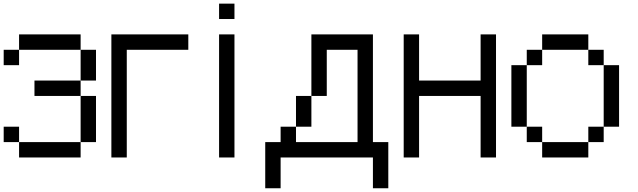

<svg xmlns="http://www.w3.org/2000/svg" viewBox="-20 -853 3457 1040"><path d="M0 -83.3V-166.7H83.3V-83.3ZM0 -500V-583.3H83.3V-500ZM83.3 -83.3H416.7V0H83.3ZM83.3 -583.3V-666.7H416.7V-583.3ZM166.7 -333.3V-416.7H416.7V-333.3ZM416.7 -83.3V-333.3H500V-83.3ZM416.7 -416.7V-583.3H500V-416.7Z M583.3 0V-666.7H1000V-583.3H666.7V0Z M1166.7 0V-666.7H1250V0ZM1166.7 -750V-833.3H1250V-750Z M1416.7 -83.3H1500V-166.7H1583.3V-83.3H1916.7V-583.3H1750V-333.3H1666.7V-666.7H2000V-83.3H2083.3V166.7H2000V0H1500V166.7H1416.7ZM1583.3 -166.7V-333.3H1666.7V-166.7Z M2166.7 0V-666.7H2250V-416.7H2583.3V-666.7H2666.7V0H2583.3V-333.3H2250V0Z M2750 -166.7V-500H2833.3V-166.7ZM2833.3 -166.7H2916.7V-83.3H2833.3ZM2833.3 -500V-583.3H2916.7V-500ZM2916.7 -83.3H3166.7V0H2916.7ZM2916.7 -583.3V-666.7H3166.7V-583.3ZM3166.7 -83.3V-166.7H3250V-83.3ZM3166.7 -583.3H3250V-500H3166.7ZM3250 -166.7V-500H3333.3V-166.7Z"/></svg>

Font: Galmuri11 Regular
Style: Regular
Weight: 400
Designer: Minseo Lee (Quiple)
Version: Version 2.356;hotconv 1.1.0;makeotfexe 2.6.0 DEVELOPMENT